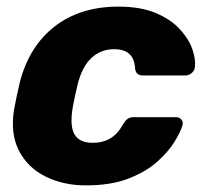

<svg xmlns="http://www.w3.org/2000/svg" viewBox="-20 -550 629 580"><path d="M239.9 10Q171.1 10 117.2 -16.9Q63.4 -43.8 37.1 -95.1Q10.8 -146.5 22.5 -219.4Q25.5 -235 30.5 -259.4Q35.5 -283.8 39.5 -300Q67.4 -409.5 144.6 -469.7Q221.9 -530 337.9 -530Q405.4 -530 451.4 -510.3Q497.4 -490.6 524.1 -460.9Q550.9 -431.3 561.3 -400.6Q571.7 -369.9 568.7 -347.3Q567.7 -336.6 559.1 -329.4Q550.5 -322.1 540.2 -322.1H411.3Q400.6 -322.1 395.1 -327.3Q389.6 -332.4 388.1 -342.5Q386.4 -372.6 370.8 -387Q355.1 -401.4 324.7 -401.4Q284.9 -401.4 256.5 -375.2Q228.1 -349 214.5 -295Q209.9 -275.6 205.9 -257.2Q201.9 -238.8 199.5 -224.4Q190.4 -169.1 205.2 -143.9Q220 -118.6 259.9 -118.6Q291 -118.6 313.4 -132.1Q335.9 -145.5 352.4 -175.6Q358.8 -186.1 365.6 -191.1Q372.5 -196 383.1 -196H511.7Q522 -196 528.1 -188.7Q534.1 -181.5 531.1 -170.9Q525 -150.7 506.4 -120.6Q487.7 -90.4 453.6 -60.3Q419.5 -30.2 366.8 -10.1Q314.1 10 239.9 10Z"/></svg>

Font: Rubik Light
Style: Italic
Weight: 300
Italic angle: -12°
Designer: Hubert and Fischer
Foundry: Hubert and Fischer
Version: Version 2.300;gftools[0.9.30]